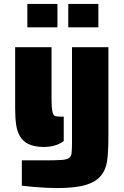

<svg xmlns="http://www.w3.org/2000/svg" viewBox="-20 -750 628 976"><path d="M81 -58Q67 -82 62 -116.5Q57 -151 57 -201V-510H242V-279Q242 -226 243 -209Q245 -183 249 -173Q253 -162 262 -159.5Q271 -157 294 -157H304V-33Q264 -3 202 -3Q112 -3 81 -58ZM149 200 91 194V65H225Q261 65 295 63Q319 61 330.5 53.5Q342 46 344 28Q346 4 346 -23V-510H531V-56Q531 24 524.5 68Q518 112 495 141Q469 174 416 190Q363 206 271 206Q219 206 149 200ZM119 -730H272V-611H119ZM327 -730H480V-611H327Z"/></svg>

Font: Saira Stencil One
Style: Regular
Weight: 400
Designer: Hector Gatti with collaboration of the Omnibus-Type team
Foundry: Omnibus-Type
Version: Version 1.004